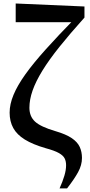

<svg xmlns="http://www.w3.org/2000/svg" viewBox="-20 -845 516 1095"><path d="M319.7 229.5Q337.4 190 347.1 157.4Q356.9 124.7 356.9 97.5Q356.9 75.5 349 59Q341.1 42.4 316.5 28.2Q291.9 14 240.3 0.1Q167 -21.1 121.5 -49.2Q76.1 -77.3 55.5 -115.1Q34.9 -152.9 34.9 -202.3Q34.9 -250.6 57.1 -304Q79.2 -357.4 124.6 -421Q170.1 -484.6 241.2 -563.7Q312.2 -642.9 410.1 -742.6L397.2 -703.3V-718.5L69.5 -718.3V-825.1L461.7 -808V-744.8Q378.7 -652.4 319.1 -577.9Q259.5 -503.4 221.8 -442.1Q184.1 -380.8 165.9 -328.9Q147.7 -277 147.7 -230.5Q147.7 -181.1 179.9 -151.4Q212.2 -121.6 296.4 -97Q356.6 -79.3 389.2 -57.2Q421.8 -35.1 434.6 -7.2Q447.5 20.8 447.5 55.7Q447.5 96.8 425.1 137.3Q402.8 177.8 362.4 229.5Z"/></svg>

Font: Noto Serif HK ExtraLight
Style: Regular
Weight: 200
Designer: Ryoko NISHIZUKA 西塚涼子 (kana & ideographs); Frank Grießhammer (Latin, Greek & Cyrillic); Wenlong ZHANG 张文龙 (bopomofo); San
Foundry: Adobe
Version: Version 2.002-H1;hotconv 1.1.0;makeotfexe 2.6.0